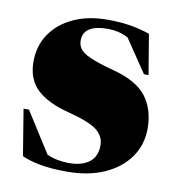

<svg xmlns="http://www.w3.org/2000/svg" viewBox="-67 -588 615 664"><g transform="rotate(10 241.0 -256.0)"><path d="M258 -527Q304.5 -527 338.5 -521.2Q372.5 -515.5 407.5 -504L431 -363H415L337 -478.5Q319 -488 301.2 -492Q283.5 -496 266 -496Q179 -496 179 -440.5Q179 -424 188.2 -411Q197.5 -398 225 -385.8Q252.5 -373.5 308.5 -358.5Q392 -336.5 426 -291.8Q460 -247 460 -180Q460 -123 429 -79Q398 -35 342 -10Q286 15 210 15Q153.5 15 115 7.5Q76.5 0 52 -11.5L25.5 -173.5H44.5L135 -31Q153 -23 173 -19.2Q193 -15.5 212.5 -15.5Q257 -15.5 283.2 -35Q309.5 -54.5 309.5 -95Q309.5 -126.5 282.5 -147.8Q255.5 -169 181 -188Q106.5 -207 68.8 -242.5Q31 -278 31 -340Q31 -395.5 59.5 -437.5Q88 -479.5 139.2 -503.2Q190.5 -527 258 -527Z"/></g></svg>

Font: Newsreader 72pt ExtraBold
Style: Regular
Weight: 800
Designer: Hugues Gentile
Foundry: Production Type
Version: Version 1.003; ttfautohint (v1.8.3)